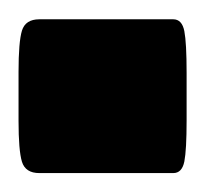

<svg xmlns="http://www.w3.org/2000/svg" viewBox="-44 -183 218 203"><path d="M153.3 -55.7Q153.3 -24.4 150.9 -12.2Q148.4 0 139.2 0H-2.4Q-17.1 0 -20.8 -12Q-24.4 -23.9 -24.4 -55.2V-106.9Q-24.4 -138.7 -20.8 -150.6Q-17.1 -162.6 -2.4 -162.6H139.2Q148.4 -162.6 150.9 -150.1Q153.3 -137.7 153.3 -106Z"/></svg>

Font: Parastoo FD
Style: Bold-FD
Weight: 700
Foundry: Saber Rastikerdar (saber.rastikerdar@gmail.com)
Version: Version 2.0.1